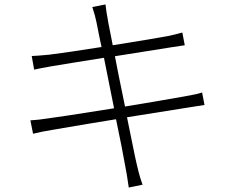

<svg xmlns="http://www.w3.org/2000/svg" viewBox="-20 -798 1040 854"><path d="M878.9 -386.7 889.6 -331.1Q886.7 -331.1 808.6 -318.4Q780.3 -314.5 544.9 -276.4Q553.7 -233.4 564.5 -180.2Q575.2 -127 581.1 -99.1Q586.9 -71.3 588.9 -64.5Q601.6 -8.8 614.3 23.4L552.7 36.1Q543.9 -26.4 538.1 -53.7Q523.4 -137.7 496.1 -267.6Q397.5 -252 209 -219.7Q162.1 -211.9 127 -203.1L115.2 -262.7Q151.4 -264.6 194.3 -271.5Q236.3 -276.4 487.3 -316.4L442.4 -541Q385.7 -532.2 302.7 -518.6Q219.7 -504.9 207 -502.9Q147.5 -492.2 131.8 -488.3L121.1 -548.8Q146.5 -549.8 198.2 -554.7Q264.6 -562.5 431.6 -588.9Q425.8 -615.2 420.4 -642.1Q415 -668.9 412.1 -684.6Q409.2 -700.2 408.2 -703.1Q404.3 -724.6 390.6 -766.6L449.2 -778.3Q453.1 -743.2 459 -713.9Q459 -710.9 461.9 -695.8Q464.8 -680.7 470.7 -651.9Q476.6 -623 481.4 -596.7Q676.8 -627.9 732.4 -638.7Q749 -642.6 769 -647.5Q789.1 -652.3 791 -653.3L801.8 -596.7Q792 -595.7 743.2 -587.9L491.2 -547.9Q500 -499 536.1 -324.2Q702.1 -351.6 799.8 -369.1Q857.4 -378.9 878.9 -386.7Z"/></svg>

Font: Gen Shin Gothic Monospace Light
Style: Regular
Weight: 300
Designer: [Source Han Sans]
Ryoko NISHIZUKA  (kana & ideographs); Paul D. Hunt (Latin, Greek & Cyrillic); Wenlong ZHANG  (bopomofo
Version: Version 1.002.20150607